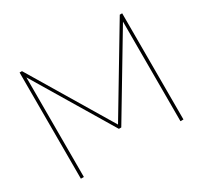

<svg xmlns="http://www.w3.org/2000/svg" viewBox="-146 -911 1175 1112"><g transform="rotate(-30 442.0 -355.0)"><path d="M765 0V-666L450 -140H434L119 -666V0H99V-710H115L442 -164L769 -710H785V0Z"/></g></svg>

Font: Raleway-v4020 Thin
Style: Regular
Weight: 250
Designer: Matt McInerney, Pablo Impallari, Rodrigo Fuenzalida
Foundry: Matt McInerney, Pablo Impallari, Rodrigo Fuenzalida
Version: Version 4.020;PS 004.020;hotconv 1.0.88;makeotf.lib2.5.64775